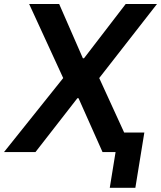

<svg xmlns="http://www.w3.org/2000/svg" viewBox="-37 -747 791 943"><path d="M253.6 -727.3 370 -460.9H375.7L580.3 -727.3H734L450.3 -363.6L616.8 0H466.6L348.7 -264.6H343L137.1 0H-17.4L273.4 -363.6L106.2 -727.3ZM671.9 -95.9 627.8 175.4H502.1L546.2 -95.9Z"/></svg>

Font: Inter UI Semi Bold
Style: Italic
Weight: 600
Italic angle: -9.39999°
Designer: Rasmus Andersson
Foundry: rsms
Version: 3.2;8d6f07862